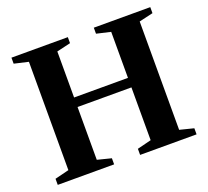

<svg xmlns="http://www.w3.org/2000/svg" viewBox="-128 -921 1170 1080"><g transform="rotate(-20 456.5 -381.0)"><path d="M534.5 0V-36.5L618.5 -57.5V-706L534.5 -725.5V-761.5H872.5V-725.5L789 -706V-57.5L872.5 -36.5V0ZM41.5 0V-36.5L126 -57.5V-706L41.5 -725.5V-761.5H379V-725.5L296 -706V-57.5L379 -36.5V0ZM199 -373.5V-430.5H717.5V-373.5Z"/></g></svg>

Font: Libre Caslon Text
Style: Regular
Weight: 400
Designer: Pablo Impallari, Rodrigo Fuenzalida, Katja Schimmel
Foundry: Pablo Impallari, Rodrigo Fuenzalida
Version: Version 2.000